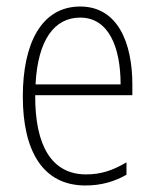

<svg xmlns="http://www.w3.org/2000/svg" viewBox="-20 -559 475 589"><path d="M226 -539C108 -539 50 -427 50 -263C50 -98 110 10 242 10C291 10 331 -2 368 -23V-61C324 -35 288 -24 244 -24C140 -24 87 -110 88 -267H386V-300C386 -428 341 -539 226 -539ZM226 -505C313 -505 350 -415 350 -300H89C96 -437 147 -505 226 -505Z"/></svg>

Font: Noto Sans Devanagari Condensed ExtraLight
Style: Regular
Weight: 200
Width: 3
Designer: Jelle Bosma - Monotype Design Team
Foundry: Monotype Imaging Inc.
Version: Version 2.004